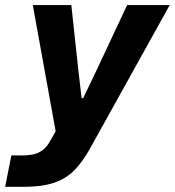

<svg xmlns="http://www.w3.org/2000/svg" viewBox="-59 -556 677 743"><path d="M-39.1 167 -15 45.4H25.9Q51.6 45.4 71.4 40.9Q91.3 36.4 106.9 24.2Q122.6 12 134.9 -10.1L166.6 -65.7L163.1 -11L67.9 -536.3H217L243.9 -287.7L256.7 -176.3H263.1L316.3 -287.7L432.9 -536.3H597.7L287.7 21.7Q260 71 227.9 103.6Q195.7 136.1 149.2 151.6Q102.7 167 31.9 167Z"/></svg>

Font: Mona Sans ExtraLight
Style: Italic
Weight: 200
Italic angle: -11.6951°
Designer: Deni Anggara
Foundry: GitHub
Version: Version 2.000